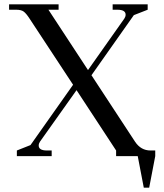

<svg xmlns="http://www.w3.org/2000/svg" viewBox="-20 -722 757 888"><path d="M22 -677V-702H251V-677H204L387 -398L555 -636Q561 -645 561 -654Q561 -677 523 -677H501V-702H663V-677L599 -652L403 -374L605 -66Q632 -26 676 -26H698V0L670 146H645L617 0H517V-26L334 -305L165 -67Q159 -58 159 -49Q159 -26 197 -26H219V0H58V-26L121 -51L318 -330L116 -637Q101 -660 89.5 -668.5Q78 -677 55 -677Z"/></svg>

Font: Dihjauti
Style: Bold
Weight: 700
Designer: T. Christopher White
Version: Version 3.0.0